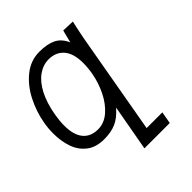

<svg xmlns="http://www.w3.org/2000/svg" viewBox="-208 -690 1015 1015"><g transform="rotate(-45 299.5 -183.0)"><path d="M168.5 10Q108 10 70 -19.5Q32 -49 15.5 -96.8Q-1 -144.5 -1 -202Q-1 -241 6 -279Q18 -347.5 50.8 -412Q83.5 -476.5 135.5 -518.2Q187.5 -560 253 -560Q311.5 -560 347.8 -542Q384 -524 403.5 -479L421.5 -550L491 -547.5L483 -512Q479 -492.5 475.2 -474.5Q471.5 -456.5 468.5 -440.5L368.5 126.5H486L474 194H284.5L331 -64Q294 -22 257 -6Q220 10 168.5 10ZM368 -279Q375 -317.5 375 -352.5Q375 -425.5 343.8 -461.2Q312.5 -497 259.5 -497Q217 -497 180 -470.5Q143 -444 116.5 -392.8Q90 -341.5 77 -269Q69.5 -225.5 69.5 -190.5Q69.5 -121.5 98.5 -85.8Q127.5 -50 183 -50Q229 -50 267.8 -83.8Q306.5 -117.5 332.2 -170.2Q358 -223 368 -279Z"/></g></svg>

Font: JuliaMono Light
Style: Italic
Weight: 300
Italic angle: -9°
Monospace: yes
Designer: cormullion
Foundry: corm
Version: Version 0.054; ttfautohint (v1.8.4)